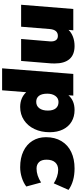

<svg xmlns="http://www.w3.org/2000/svg" viewBox="526 -1072 726 1818"><g transform="rotate(90 889.0 -163.0)"><path d="M581 -317Q581 -294 580 -282L557 0H349L372 -275Q374 -309 361 -328.5Q348 -348 320 -348Q262 -348 255 -272L233 0H25L65 -494H267L263 -449Q289 -476 328.5 -491Q368 -506 416 -506Q498 -506 539.5 -458Q581 -410 581 -317Z M1232 -270Q1232 -190 1202 -126.5Q1172 -63 1117.5 -27Q1063 9 993 9Q907 9 853 -48L835 180H627L680 -494H885L882 -448Q932 -506 1022 -506Q1084 -506 1131.5 -478Q1179 -450 1205.5 -396.5Q1232 -343 1232 -270ZM1027 -253Q1027 -302 1006 -328Q985 -354 946 -354Q910 -354 888.5 -324.5Q867 -295 867 -248Q867 -196 887 -169.5Q907 -143 944 -143Q983 -143 1005 -172.5Q1027 -202 1027 -253Z M1279 -235Q1279 -320 1316 -381.5Q1353 -443 1419.5 -474.5Q1486 -506 1575 -506Q1698 -506 1778 -449L1716 -309Q1688 -328 1653.5 -339.5Q1619 -351 1589 -351Q1543 -351 1517.5 -322.5Q1492 -294 1492 -241Q1492 -193 1515 -169.5Q1538 -146 1576 -146Q1641 -146 1708 -189L1746 -49Q1711 -22 1662 -6.5Q1613 9 1563 9Q1476 9 1412 -21.5Q1348 -52 1313.5 -107.5Q1279 -163 1279 -235Z"/></g></svg>

Font: Nunito Sans Heavy Heavy
Style: Italic
Weight: 400
Italic angle: -4.541°
Designer: Vernon Adams
Foundry: Vernon Adams
Version: Version 2.002